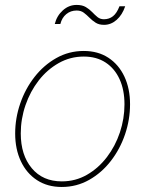

<svg xmlns="http://www.w3.org/2000/svg" viewBox="-20 -742 584 772"><path d="M228 9.8Q170.9 9.8 128.9 -17.6Q86.9 -44.9 64 -93.5Q41 -142.1 41 -205.1Q41 -266.6 61.3 -325.7Q81.5 -384.8 118.7 -432.4Q155.8 -480 206.3 -508.5Q256.8 -537.1 316.9 -537.1Q374 -537.1 415.8 -509.8Q457.5 -482.4 480.2 -434.1Q502.9 -385.7 502.9 -322.8Q502.9 -261.2 482.9 -202.1Q462.9 -143.1 426 -95.2Q389.2 -47.4 338.6 -18.8Q288.1 9.8 228 9.8ZM228.5 -12.7Q283.7 -12.7 329.8 -39.3Q376 -65.9 409.9 -110.4Q443.8 -154.8 462.2 -210Q480.5 -265.1 480.5 -322.3Q480.5 -380.4 460.9 -423.3Q441.4 -466.3 404.8 -490.5Q368.2 -514.6 316.9 -514.6Q262.7 -514.6 216.3 -488.5Q169.9 -462.4 135.7 -418.5Q101.6 -374.5 82.5 -319.1Q63.5 -263.7 63.5 -205.6Q63.5 -118.7 107.7 -65.7Q151.9 -12.7 228.5 -12.7ZM398.4 -642.1Q377.9 -642.1 364.3 -650.9Q350.6 -659.7 339.6 -670.9Q328.6 -682.1 316.9 -690.9Q305.2 -699.7 288.1 -699.7Q264.2 -699.7 246.6 -685.3Q229 -670.9 222.7 -645.5H200.2Q208.5 -678.7 232.7 -700.4Q256.8 -722.2 288.1 -722.2Q311 -722.2 325.4 -713.4Q339.8 -704.6 350.6 -693.4Q361.3 -682.1 372.1 -673.3Q382.8 -664.6 397.9 -664.6Q418.9 -664.6 434.3 -676.8Q449.7 -689 460.4 -716.8H483.4Q471.7 -682.1 449 -662.1Q426.3 -642.1 398.4 -642.1Z"/></svg>

Font: Inter 24pt Thin
Style: Italic
Weight: 250
Italic angle: -9.3988°
Version: Version 4.001;git-66647c0bb